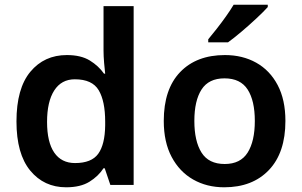

<svg xmlns="http://www.w3.org/2000/svg" viewBox="-20 -786 1283 816"><path d="M261 10Q167 10 108.5 -61Q50 -132 50 -270Q50 -410 109 -481Q168 -552 264 -552Q324 -552 361.5 -529Q399 -506 422 -473H427Q425 -489 422.5 -518.5Q420 -548 420 -571V-760H548V0H449L425 -71H420Q398 -37 360 -13.5Q322 10 261 10ZM299 -93Q369 -93 397.5 -132.5Q426 -172 427 -253V-269Q427 -356 399.5 -402.5Q372 -449 298 -449Q241 -449 210.5 -401.5Q180 -354 180 -268Q180 -182 210.5 -137.5Q241 -93 299 -93Z M1193 -272Q1193 -137 1123 -63.5Q1053 10 933 10Q859 10 801 -23Q743 -56 709.5 -119Q676 -182 676 -272Q676 -407 745.5 -479.5Q815 -552 936 -552Q1011 -552 1069 -519.5Q1127 -487 1160 -424.5Q1193 -362 1193 -272ZM806 -272Q806 -186 836.5 -137.5Q867 -89 935 -89Q1002 -89 1032.5 -137.5Q1063 -186 1063 -272Q1063 -358 1032.5 -405.5Q1002 -453 934 -453Q867 -453 836.5 -405.5Q806 -358 806 -272ZM1118 -756Q1101 -737 1070.5 -708.5Q1040 -680 1007 -652Q974 -624 949 -606H865V-619Q880 -637 900.5 -663Q921 -689 940.5 -716.5Q960 -744 973 -766H1118Z"/></svg>

Font: Noto Sans Meetei Mayek SemiBold
Style: Regular
Weight: 600
Designer: Monotype Design Team and Neelakash Kshetrimayum
Foundry: Monotype Imaging Inc.
Version: Version 2.002; ttfautohint (v1.8.4.7-5d5b)